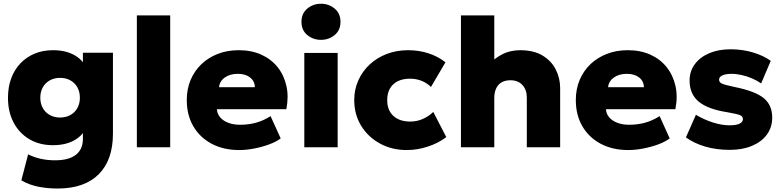

<svg xmlns="http://www.w3.org/2000/svg" viewBox="-20 -804 4270 1048"><path d="M294.5 225Q237.5 225 187.5 214.8Q137.5 204.5 96.5 180.5L133.5 38.5Q167.5 55.5 204 63.2Q240.5 71 280.5 71Q355.5 71 394 41Q432.5 11 432.5 -46V-159.5L455.5 -120.5Q438.5 -69.5 389.5 -40.5Q340.5 -11.5 269.5 -11.5Q195.5 -11.5 140.2 -44.2Q85 -77 54.2 -135.2Q23.5 -193.5 23.5 -270.5Q23.5 -328.5 41 -376Q58.5 -423.5 91.2 -458Q124 -492.5 169 -511.2Q214 -530 269.5 -530Q340.5 -530 389.5 -501.2Q438.5 -472.5 455.5 -421L432.5 -382V-516H596.5V-75Q596.5 69.5 518.8 147.2Q441 225 294.5 225ZM308 -162.5Q339.5 -162.5 364 -176Q388.5 -189.5 402.2 -214Q416 -238.5 416 -270.5Q416 -303 402.2 -327.5Q388.5 -352 364 -365.5Q339.5 -379 308 -379Q276.5 -379 252 -365.5Q227.5 -352 213.8 -327.5Q200 -303 200 -270.5Q200 -238.5 213.8 -214Q227.5 -189.5 252 -176Q276.5 -162.5 308 -162.5Z M727 0V-720H909V0Z M1286 15Q1200 15 1135.5 -19.2Q1071 -53.5 1035.2 -114.8Q999.5 -176 999.5 -258Q999.5 -318 1020.5 -367.8Q1041.5 -417.5 1079.5 -453.8Q1117.5 -490 1169.2 -510Q1221 -530 1283 -530Q1352.5 -530 1406.2 -505.8Q1460 -481.5 1495 -437.8Q1530 -394 1543.2 -335.5Q1556.5 -277 1543 -208H1164Q1165.5 -182.5 1181.8 -163.5Q1198 -144.5 1226 -133.8Q1254 -123 1290.5 -123Q1337 -123 1377.5 -134.2Q1418 -145.5 1457 -170L1512 -48.5Q1488.5 -30.5 1450.2 -16.2Q1412 -2 1368.5 6.5Q1325 15 1286 15ZM1175.5 -328H1371Q1370.5 -361 1345.2 -381Q1320 -401 1278 -401Q1235.5 -401 1207.2 -381Q1179 -361 1175.5 -328Z M1641 0V-515H1823V0ZM1732 -586.5Q1689 -586.5 1657.2 -612.8Q1625.5 -639 1625.5 -685Q1625.5 -730.5 1657.2 -757Q1689 -783.5 1732 -783.5Q1775 -783.5 1806.8 -757Q1838.5 -730.5 1838.5 -685Q1838.5 -639 1806.8 -612.8Q1775 -586.5 1732 -586.5Z M2200.5 15Q2118.5 15 2053.5 -20.8Q1988.5 -56.5 1951 -118Q1913.5 -179.5 1913.5 -257.5Q1913.5 -315.5 1935.8 -365.2Q1958 -415 1997.8 -452Q2037.5 -489 2091 -509.5Q2144.5 -530 2206.5 -530Q2266.5 -530 2318.2 -513.2Q2370 -496.5 2411.5 -464L2332.5 -329.5Q2307.5 -353 2278.8 -363.8Q2250 -374.5 2218.5 -374.5Q2179 -374.5 2151.2 -360.8Q2123.5 -347 2108.5 -321Q2093.5 -295 2093.5 -257.5Q2093.5 -202.5 2127 -171.5Q2160.5 -140.5 2219 -140.5Q2254 -140.5 2285.8 -153.8Q2317.5 -167 2345 -193L2416 -55.5Q2372.5 -22.5 2315 -3.8Q2257.5 15 2200.5 15Z M2496 0V-720H2678V-396.5L2639.5 -442Q2672.5 -481.5 2718 -505.8Q2763.5 -530 2819 -530Q2892.5 -530 2940.8 -501.2Q2989 -472.5 3013.2 -425.2Q3037.5 -378 3037.5 -323V0H2855.5V-272Q2855.5 -313.5 2832 -339.5Q2808.5 -365.5 2766.5 -366Q2737.5 -366 2717.8 -354.5Q2698 -343 2688 -321Q2678 -299 2678 -269.5V0Z M3409.5 15Q3323.5 15 3259 -19.2Q3194.5 -53.5 3158.8 -114.8Q3123 -176 3123 -258Q3123 -318 3144 -367.8Q3165 -417.5 3203 -453.8Q3241 -490 3292.8 -510Q3344.5 -530 3406.5 -530Q3476 -530 3529.8 -505.8Q3583.5 -481.5 3618.5 -437.8Q3653.5 -394 3666.8 -335.5Q3680 -277 3666.5 -208H3287.5Q3289 -182.5 3305.2 -163.5Q3321.5 -144.5 3349.5 -133.8Q3377.5 -123 3414 -123Q3460.5 -123 3501 -134.2Q3541.5 -145.5 3580.5 -170L3635.5 -48.5Q3612 -30.5 3573.8 -16.2Q3535.5 -2 3492 6.5Q3448.5 15 3409.5 15ZM3299 -328H3494.5Q3494 -361 3468.8 -381Q3443.5 -401 3401.5 -401Q3359 -401 3330.8 -381Q3302.5 -361 3299 -328Z M3964 14Q3890 14 3829.5 -3.8Q3769 -21.5 3724 -54L3778.5 -177.5Q3822.5 -151 3871.2 -135.5Q3920 -120 3962.5 -120Q3998 -120 4016.5 -128.8Q4035 -137.5 4035 -154.5Q4035 -169.5 4018 -176Q4001 -182.5 3949.5 -191.5Q3843 -208 3793.5 -249.5Q3744 -291 3744 -364Q3744 -415.5 3772.8 -454Q3801.5 -492.5 3851.8 -513.8Q3902 -535 3967.5 -535Q4031.5 -535 4089 -518Q4146.5 -501 4187 -472L4134.5 -348.5Q4113 -364 4085.8 -375.8Q4058.5 -387.5 4029.2 -394.2Q4000 -401 3973.5 -401Q3942.5 -401 3923.8 -392.8Q3905 -384.5 3905 -369.5Q3905 -354.5 3920.8 -347.5Q3936.5 -340.5 3988 -329.5Q4101 -307 4148 -269Q4195 -231 4195 -162Q4195 -109 4165.8 -69.2Q4136.5 -29.5 4084.5 -7.8Q4032.5 14 3964 14Z"/></svg>

Font: Geologica Cursive ExtraBold
Style: Regular
Weight: 800
Designer: Sindre Bremnes, Frode Helland
Foundry: Monokrom Skriftforlag AS
Version: Version 1.010;gftools[0.9.28]